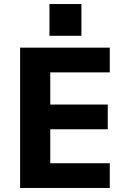

<svg xmlns="http://www.w3.org/2000/svg" viewBox="-20 -935 640 955"><path d="M80 0V-698H526V-575H230V-415H516V-292H230V-123H526V0ZM385 -915V-757H226V-915Z"/></svg>

Font: iA Writer Mono V
Style: Regular
Weight: 400
Designer: Mike Abbink, Paul van der Laan, Pieter van Rosmalen
Foundry: Bold Monday
Version: Version 2.000